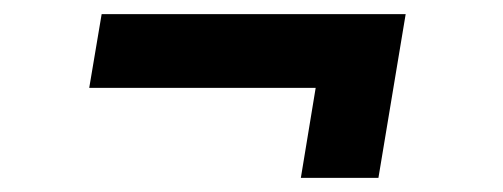

<svg xmlns="http://www.w3.org/2000/svg" viewBox="-20 -396 713 272"><path d="M406.2 -144 427.2 -271.5H106.4L124 -376H554.7L516.1 -144Z"/></svg>

Font: Inter SemiBold
Style: Italic
Weight: 600
Italic angle: -9.3988°
Designer: Rasmus Andersson
Foundry: rsms
Version: Version 4.001;git-66647c0bb